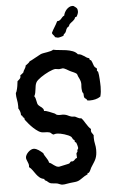

<svg xmlns="http://www.w3.org/2000/svg" viewBox="-66 -1035 682 1122"><g transform="rotate(-5 275.5 -473.5)"><path d="M525.9 -506.8Q525.9 -491.7 524.4 -477.5Q522.9 -463.4 519 -449.2Q505.4 -439.9 489.5 -436Q473.6 -432.1 457 -432.1Q453.1 -432.1 449.5 -432.6Q445.8 -433.1 441.9 -433.1Q438.5 -440.9 435.1 -443.1Q431.6 -445.3 429 -447.3Q426.3 -449.2 424.6 -453.6Q422.9 -458 422.9 -470.2Q422.9 -477.5 419.9 -480Q417 -482.4 416 -487.8Q413.1 -505.4 413.8 -514.4Q414.6 -523.4 414.8 -531.2Q415 -539.1 412.4 -549.1Q409.7 -559.1 399.9 -578.1Q398.4 -581.1 397 -586.7Q395.5 -592.3 393.1 -594.2Q390.6 -596.7 385.7 -599.4Q380.9 -602.1 375 -604.7Q369.1 -607.4 363.8 -609.6Q358.4 -611.8 355 -613.8Q351.1 -615.7 345.9 -618.9Q340.8 -622.1 335 -625.2Q329.1 -628.4 323.7 -630.6Q318.4 -632.8 314 -632.8Q308.6 -632.8 303.7 -631.3Q298.8 -629.9 293 -629.9Q287.6 -629.9 282.5 -631.3Q277.3 -632.8 272 -632.8Q265.6 -632.8 255.1 -629.4Q244.6 -626 232.7 -620.4Q220.7 -614.7 208.3 -607.7Q195.8 -600.6 184.8 -593Q173.8 -585.4 165.8 -578.1Q157.7 -570.8 154.8 -564.9Q149.9 -555.7 148.2 -545.4Q146.5 -535.2 145.3 -524.9Q144 -514.6 142.1 -504.4Q140.1 -494.1 134.8 -484.9Q139.6 -478.5 141.6 -470.9Q143.6 -463.4 145 -456.1Q146.5 -448.7 148.2 -441.9Q149.9 -435.1 154.8 -430.2Q158.7 -425.8 163.8 -422.4Q168.9 -418.9 173.3 -415.3Q177.7 -411.6 180.9 -406.7Q184.1 -401.9 184.1 -394Q189.5 -394.5 197.3 -392.3Q205.1 -390.1 213.1 -387Q221.2 -383.8 229 -380.4Q236.8 -377 242.2 -375Q246.6 -373.5 250 -370.1Q253.4 -366.7 257.8 -365.2Q269 -361.8 280.5 -363Q292 -364.3 303.2 -361.8Q312 -359.9 317.6 -357.2Q323.2 -354.5 328.4 -352.1Q333.5 -349.6 339.8 -347.9Q346.2 -346.2 356.9 -346.2Q360.8 -346.2 365.2 -343.8Q369.6 -341.3 374.5 -338.9Q379.4 -336.4 385 -334.2Q390.6 -332 397 -333Q404.3 -325.7 410.2 -316.7Q416 -307.6 421.6 -298.6Q427.2 -289.6 433.6 -281Q439.9 -272.5 448.2 -265.1Q448.2 -262.7 447.5 -261Q446.8 -259.3 446.8 -256.8Q446.8 -246.6 451.9 -241Q457 -235.4 460.9 -227.1Q460 -222.7 460 -218.8Q460 -214.8 460 -210.9Q460 -193.8 463.9 -176.5Q467.8 -159.2 467.8 -142.1Q467.8 -125 465.8 -113.5Q463.9 -102.1 460 -92Q456.1 -82 450 -72.3Q443.8 -62.5 435.1 -48.8Q428.7 -40 424.6 -29.3Q420.4 -18.6 413.1 -11.2H405.8V-3.9Q401.9 -1 396.7 1Q391.6 2.9 387.2 5.9Q371.1 16.6 362.8 22.2Q354.5 27.8 346.9 30.8Q339.4 33.7 329.3 34.9Q319.3 36.1 299.8 38.1Q288.6 39.1 278.1 41.5Q267.6 43.9 256.8 43.9Q246.6 43.9 240.5 40.8Q234.4 37.6 226.1 35.2Q220.2 33.7 214.4 33.2Q208.5 32.7 202.6 32.2Q196.8 31.7 191.4 31Q186 30.3 181.2 27.8Q175.8 25.4 172.1 21.7Q168.5 18.1 164.1 15.1Q162.6 14.2 159.9 12.9Q157.2 11.7 155 10.3Q152.8 8.8 151.6 6.8Q150.4 4.9 151.9 2Q134.8 -1 124 -10Q113.3 -19 104.7 -30.5Q96.2 -42 88.1 -54Q80.1 -65.9 67.9 -75.2Q67.9 -77.6 68.4 -79.1Q68.8 -80.6 68.8 -83Q68.8 -89.4 66.7 -95.7Q64.5 -102.1 62 -107.9Q59.6 -113.8 57.4 -119.6Q55.2 -125.5 55.2 -130.9Q55.2 -138.7 59.8 -147.2Q64.5 -155.8 71.5 -162.8Q78.6 -169.9 87.2 -174.6Q95.7 -179.2 103 -179.2Q111.3 -179.2 118.7 -176.3Q126 -173.3 132.8 -168.9Q139.6 -164.6 146 -159.2Q152.3 -153.8 158.2 -148.9Q160.2 -141.1 164.6 -134.3Q168.9 -127.4 173.3 -120.6Q177.7 -113.8 181.6 -106.7Q185.5 -99.6 187 -90.8Q194.3 -88.4 200.9 -83.5Q207.5 -78.6 214.1 -73.7Q220.7 -68.8 227.5 -65.4Q234.4 -62 243.2 -62Q243.7 -62 252.9 -64Q262.2 -65.9 273.2 -68.4Q284.2 -70.8 293.5 -72.8Q302.7 -74.7 303.2 -75.2Q306.2 -76.7 308.1 -79.6Q310.1 -82.5 313 -85Q316.9 -87.4 321 -86.4Q325.2 -85.4 329.1 -87.9Q335 -90.8 339.6 -96.9Q344.2 -103 352.1 -104Q352.1 -109.4 351.6 -115Q351.1 -120.6 351.1 -126Q351.1 -127.4 351.1 -129.4Q351.1 -131.3 352.1 -132.8L357.9 -140.1V-147Q357.9 -151.4 360.8 -154.1Q363.8 -156.7 363.8 -162.1Q363.8 -164.1 362.8 -168.9Q361.8 -173.8 360.4 -178.7Q358.9 -183.6 357.4 -188Q356 -192.4 355 -193.8L348.1 -198.2Q346.7 -201.2 347.2 -204.3Q347.7 -207.5 345.2 -210L338.9 -213.9Q335.9 -217.8 334.5 -221.9Q333 -226.1 329.1 -230Q323.7 -234.9 313.2 -239.5Q302.7 -244.1 290.8 -247.8Q278.8 -251.5 267.6 -253.7Q256.3 -255.9 249 -255.9Q243.7 -255.9 238.5 -255.1Q233.4 -254.4 229 -252Q223.1 -253.4 220.5 -255.4Q217.8 -257.3 215.8 -259.3Q213.9 -261.2 211.9 -263.2Q210 -265.1 205.3 -266.6Q200.7 -268.1 192.4 -269Q184.1 -270 169.9 -270Q155.8 -270 141.1 -279.3Q126.5 -288.6 112.5 -301.5Q98.6 -314.5 86.9 -328.4Q75.2 -342.3 67.9 -352.1Q66.4 -354.5 66.4 -358.6Q66.4 -362.8 64 -365.2L58.1 -368.2Q56.6 -372.6 55.4 -376Q54.2 -379.4 47.9 -380.9V-383.8Q47.9 -394.5 44.4 -404.3Q41 -414.1 35.2 -422.9Q36.1 -426.8 36.1 -429.9Q36.1 -433.1 36.1 -437Q36.1 -455.1 32.5 -472.9Q28.8 -490.7 28.8 -508.8Q28.8 -513.7 31.5 -517.6Q34.2 -521.5 35.2 -526.9Q39.1 -539.6 41.3 -553.5Q43.5 -567.4 44.9 -581.1Q54.2 -588.4 59.8 -594.7Q65.4 -601.1 64 -613.8Q69.8 -617.2 74.7 -621.3Q79.6 -625.5 84 -629.9Q84.5 -635.3 87.2 -639.6Q89.8 -644 92.5 -648.4Q95.2 -652.8 97.4 -657.5Q99.6 -662.1 100.1 -668Q106.9 -673.3 114.3 -678.5Q121.6 -683.6 126 -690.9Q127.9 -690.9 137 -695.8Q146 -700.7 157.2 -706.8Q168.5 -712.9 178.7 -718.5Q189 -724.1 192.9 -726.1Q200.2 -729.5 210.9 -731.2Q221.7 -732.9 232.4 -734.9Q243.2 -736.8 252.7 -739.3Q262.2 -741.7 268.1 -746.1Q283.2 -742.7 303.5 -741.2Q323.7 -739.7 343.8 -736.8Q363.8 -733.9 381.6 -727.3Q399.4 -720.7 410.2 -707Q420.9 -706.5 428.7 -702.9Q436.5 -699.2 443.6 -694.3Q450.7 -689.5 457.8 -684.8Q464.8 -680.2 474.1 -678.2Q474.1 -672.4 477.1 -668L483.9 -665Q486.8 -660.2 489 -654.5Q491.2 -648.9 492.9 -643.6Q494.6 -638.2 496.8 -632.8Q499 -627.4 502.9 -623Q505.4 -620.6 508.5 -618.9Q511.7 -617.2 513.2 -613.8Q514.2 -610.8 513.2 -608.2Q512.2 -605.5 512.2 -603L513.2 -601.1L519 -594.2Q521 -586.9 522.2 -575.4Q523.4 -564 524.2 -551.3Q524.9 -538.6 525.4 -526.6Q525.9 -514.6 525.9 -506.8ZM432.1 -954.1Q432.1 -951.7 430.9 -947.3Q429.7 -942.9 427.7 -938.5Q425.8 -934.1 423.8 -930.4Q421.9 -926.8 419.9 -925.3Q417.5 -924.3 415.5 -924.6Q413.6 -924.8 412.1 -922.9Q410.6 -916.5 406.7 -911.9Q402.8 -907.2 397.7 -903.1Q392.6 -898.9 387.5 -895.3Q382.3 -891.6 377.9 -887.2Q375.5 -884.3 374.5 -880.6Q373.5 -877 371.1 -874Q368.7 -871.6 365.5 -870.1Q362.3 -868.7 360.8 -866.2Q355.5 -859.4 353.3 -850.8Q351.1 -842.3 345.2 -835.9L339.8 -832Q337.4 -829.6 337.4 -827.1Q337.4 -824.7 335 -822.3Q333.5 -821.3 329.3 -819.8Q325.2 -818.4 320.3 -817.1Q315.4 -815.9 311.3 -814.9Q307.1 -814 305.2 -814Q298.3 -814 291 -816.9Q287.6 -816.9 286.1 -818.6Q284.7 -820.3 283.4 -822.8Q282.2 -825.2 281.2 -827.1Q280.3 -829.1 277.8 -830.1Q275.4 -834.5 272.7 -837.2Q270 -839.8 270 -845.2Q278.3 -862.3 288.3 -877.9Q298.3 -893.6 306.2 -910.2Q314.9 -910.2 320.6 -913.6Q326.2 -917 330.3 -921.9Q334.5 -926.8 338.9 -931.6Q343.3 -936.5 350.1 -939Q351.6 -947.8 356.2 -957Q360.8 -966.3 367.7 -973.9Q374.5 -981.4 383.3 -986.3Q392.1 -991.2 401.9 -991.2Q407.2 -991.2 409.2 -990.2Q415 -985.8 419.4 -982.9Q423.8 -980 426.5 -976.8Q429.2 -973.6 430.7 -968.5Q432.1 -963.4 432.1 -954.1Z"/></g></svg>

Font: Margarine
Style: Regular
Weight: 400
Designer: Astigmatic (AOETI)
Foundry: Astigmatic (AOETI)
Version: Version 1.000